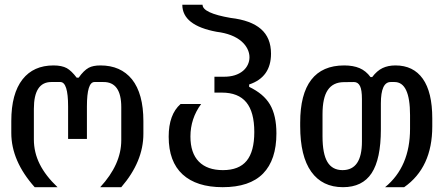

<svg xmlns="http://www.w3.org/2000/svg" viewBox="-20 -777 1846 797"><path d="M218.8 0Q168.9 -47.4 144.8 -95.9Q120.6 -144.5 120.6 -198.2V-325.2Q120.6 -436.5 192.9 -436.5H230.5Q262.7 -436.5 262.7 -335.4V-200.2H340.8V-335.4Q340.8 -436.5 372.1 -436.5H408.7Q483.4 -437.5 483.4 -332V-194.8Q483.4 -94.7 396 0H483.4Q575.2 -106.4 575.2 -221.7V-273.9Q575.2 -388.2 527.8 -447.8Q481 -505.4 397 -505.4Q366.2 -505.4 348.1 -495.6Q327.6 -484.4 306.6 -454.6H298.3Q276.9 -482.9 257.3 -494.1Q236.3 -505.4 202.1 -505.4Q119.1 -505.4 73.7 -447.8Q26.9 -388.2 26.9 -274.9V-225.1Q26.9 -108.9 124 0Z M1127.4 -223.1Q1127.4 -297.9 1100.6 -343.3Q1086.9 -366.2 1065.7 -384Q1044.4 -401.9 1014.2 -416.5V-426.3Q1105 -456.5 1105 -554.2Q1105 -620.1 1063.2 -656.5Q1021.5 -692.9 937.5 -702.6Q820.8 -722.7 820.8 -757.3H736.8Q736.8 -671.4 879.4 -645Q946.3 -636.7 982.9 -605Q999 -590.8 1007.3 -573.7Q1015.6 -556.6 1015.6 -539.6Q1015.6 -523.4 1008.8 -508.8Q1002 -494.1 988.8 -482.9Q959.5 -458.5 910.2 -458.5H870.1V-392.6H900.9Q969.2 -392.6 1002.4 -352.3Q1035.6 -312 1035.6 -229Q1035.6 -148.4 1003.9 -109.6Q972.2 -70.8 905.3 -70.8Q840.3 -70.8 805.4 -106.2Q770.5 -141.6 770.5 -210.4Q770.5 -284.7 814.9 -345.2H729.5Q680.2 -301.8 680.2 -209.5Q680.2 -106 738 -53Q795.9 0 904.3 0Q1016.6 0 1072 -56.6Q1127.4 -113.3 1127.4 -223.1Z M1561 -240.2V-347.7Q1561 -436.5 1601.6 -436.5H1617.7Q1682.1 -436.5 1682.1 -299.3V-242.2Q1682.1 -85 1578.6 0H1657.7Q1774.4 -81.5 1774.4 -252.4V-285.2Q1774.4 -394.5 1735.1 -450Q1695.8 -505.4 1621.6 -505.4Q1590.8 -505.4 1567.9 -494.4Q1544.9 -483.4 1524.9 -457H1518.1Q1499 -482.9 1472.7 -494.1Q1446.3 -505.4 1408.7 -505.4Q1317.9 -505.4 1272 -445.8Q1226.1 -386.2 1226.1 -268.1V-253.4Q1226.1 -128.4 1272 -64.2Q1317.9 0 1403.8 0Q1484.4 0 1522.7 -58.3Q1561 -116.7 1561 -240.2ZM1318.8 -210.9V-303.2Q1318.8 -371.1 1340.6 -403.3Q1362.3 -435.5 1406.7 -436L1449.2 -436.5Q1466.3 -436.5 1474.6 -419.4Q1482.4 -403.3 1482.4 -365.7V-189.5Q1482.4 -70.8 1401.9 -70.8Q1359.4 -70.8 1339.1 -104.7Q1318.8 -138.7 1318.8 -210.9Z"/></svg>

Font: Hack Dev
Style: Regular
Weight: 400
Designer: Christopher Simpkins
Foundry: Christopher Simpkins
Version: Version 2.0315